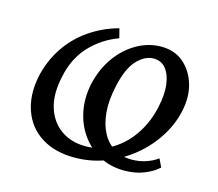

<svg xmlns="http://www.w3.org/2000/svg" viewBox="-72 -516 695 613"><g transform="rotate(15 276.0 -209.0)"><path d="M219 9Q155 9 110.5 -19Q66 -47 48 -97.5Q30 -148 43 -212Q55 -266 84 -309.5Q113 -353 156.5 -383Q200 -413 252 -427L260 -396Q207 -377 167.5 -335.5Q128 -294 115 -229Q102 -170 115.5 -126.5Q129 -83 163 -59Q197 -35 245 -35Q295 -35 335 -60.5Q375 -86 401.5 -127.5Q428 -169 438 -219Q447 -260 443 -292Q439 -324 424 -343Q409 -362 383 -362Q354 -362 328 -334Q302 -306 289 -245Q278 -196 281.5 -157Q285 -118 300 -90Q315 -62 340 -47Q365 -32 398 -32Q424 -32 446.5 -40Q469 -48 483 -59L496 -32Q478 -15 449 -3.5Q420 8 384 8Q338 8 302 -11.5Q266 -31 242 -64.5Q218 -98 209.5 -141Q201 -184 211 -232Q223 -284 250.5 -322.5Q278 -361 316.5 -383Q355 -405 397 -405Q441 -405 470.5 -380Q500 -355 512.5 -314Q525 -273 514 -223Q504 -177 477 -135Q450 -93 410 -60.5Q370 -28 321.5 -9.5Q273 9 219 9Z"/></g></svg>

Font: Ysabeau Office Medium
Style: Italic
Weight: 500
Italic angle: -12°
Designer: Christian Thalmann (Catharsis Fonts)
Version: Version 2.001;gftools[0.9.30]; featfreeze: tnum,lnum,ss02